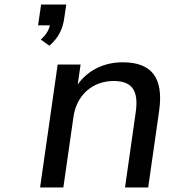

<svg xmlns="http://www.w3.org/2000/svg" viewBox="-20 -822 781 842"><path d="M257.8 0 302.2 -309.6C315.4 -403.8 384.8 -466.8 478.5 -466.8C556.2 -466.8 589.4 -428.2 575.2 -329.6L528.3 0H629.9L677.7 -334.5C699.2 -484.4 642.6 -548.8 517.6 -548.8C436.5 -548.8 366.2 -514.6 320.8 -451.7L333.5 -539.1H232.9L155.8 0ZM196.3 -621.6C236.8 -655.8 254.9 -694.8 261.7 -741.7L270.5 -802.2H160.2L147 -710.9H198.7C193.8 -689 182.6 -669.9 159.2 -648.4Z"/></svg>

Font: Winston
Style: Italic
Weight: 400
Italic angle: -8.13011°
Designer: Vernon Adams, Kim Jin-seong, David Berlow, Cristiano Sobral
Foundry: The Winston Project Authors
Version: Version 3.004